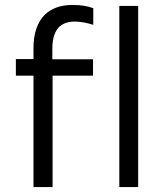

<svg xmlns="http://www.w3.org/2000/svg" viewBox="-20 -754 671 774"><path d="M44 -449H115V0H192V-449H355V-515H191V-557C191 -631 221 -667 281 -667C307 -667 328 -662 356 -654V-721C331 -730 307 -734 271 -734C224 -734 186 -720 160 -694C131 -665 115 -620 115 -561V-516H44ZM537 -730H461V0H537Z"/></svg>

Font: Mission
Style: Regular
Weight: 400
Version: Version 1.000;FEAKit 1.0